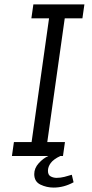

<svg xmlns="http://www.w3.org/2000/svg" viewBox="-20 -706 415 869"><path d="M34 0 43 -63H123L202 -623H122L131 -686H362L353 -623H273L194 -63H274L265 0ZM223 143Q191 143 163 129.5Q135 116 135 82Q135 55 155.5 32.5Q176 10 199 0H253Q222 15 209.5 32Q197 49 197 67Q197 86 209.5 92.5Q222 99 236 99Q254 99 271.5 94.5Q289 90 305 85L313 119Q291 131 268.5 137Q246 143 223 143Z"/></svg>

Font: Chivo ExtraLight
Style: Italic
Weight: 250
Italic angle: -8.05°
Designer: Hector Gatti
Foundry: Omnibus-Type
Version: Version 2.002